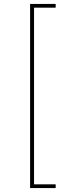

<svg xmlns="http://www.w3.org/2000/svg" viewBox="-20 -762 328 976"><path d="M133 -742H263V-723H153V175H263V194H133Z"/></svg>

Font: iiserrat Thin
Style: Regular
Weight: 100
Designer: Akira Ohta
Foundry: Akira Ohta
Version: Version 1.200;Glyphs 3.3.1 (3343)